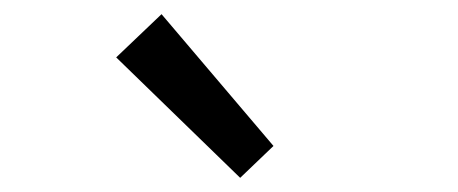

<svg xmlns="http://www.w3.org/2000/svg" viewBox="-20 -892 646 271"><path d="M144 -811 208 -872 366 -686 319 -641Z"/></svg>

Font: Noto Sans SC
Style: Regular
Weight: 400
Designer: Ryoko NISHIZUKA ____ (kana & ideographs); Paul D. Hunt (Latin, Greek & Cyrillic); Wenlong ZHANG ___ (bopomofo); Sandoll 
Foundry: Adobe Systems Incorporated
Version: Version 1.004